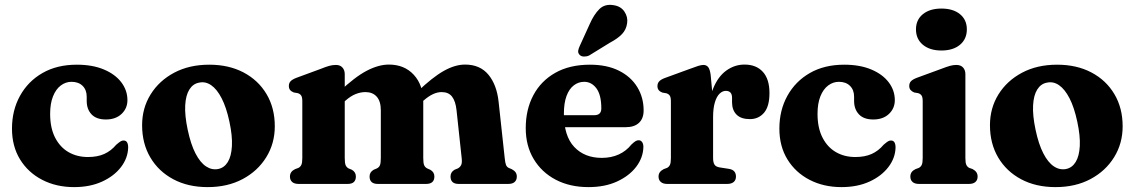

<svg xmlns="http://www.w3.org/2000/svg" viewBox="-20 -752 4640 785"><path d="M501 -342.5Q501 -309 477 -286.2Q453 -263.5 413 -263.5Q374 -263.5 354.2 -284.5Q334.5 -305.5 334.5 -339.5V-356.5Q334.5 -384.5 317.8 -401Q301 -417.5 272.5 -417.5Q248.5 -417.5 228.5 -402.5Q208.5 -387.5 196.8 -358.2Q185 -329 185 -286.5Q185 -229 205.2 -189.5Q225.5 -150 260.2 -130Q295 -110 339.5 -110Q378.5 -110 406.2 -122.5Q434 -135 455 -160Q466.5 -170 473 -174Q479.5 -178 485.5 -177.5Q495 -177.5 499.5 -170Q504 -162.5 504 -149Q503 -106 474.8 -69Q446.5 -32 397.2 -9.5Q348 13 283 13Q210 13 152.5 -16.8Q95 -46.5 62 -100.2Q29 -154 29 -226Q29 -301 61.8 -360.2Q94.5 -419.5 153.8 -453.5Q213 -487.5 294 -487.5Q358 -487.5 404.5 -468Q451 -448.5 476 -415.5Q501 -382.5 501 -342.5Z M835.5 -487.5Q915.5 -487.5 975.8 -455.8Q1036 -424 1069.8 -367.2Q1103.5 -310.5 1103.5 -235.5Q1103.5 -165.5 1068.5 -109Q1033.5 -52.5 972 -19.8Q910.5 13 829 13Q749 13 688.8 -19Q628.5 -51 594.8 -108Q561 -165 561 -240Q561 -310 595.8 -366Q630.5 -422 692.2 -454.8Q754 -487.5 835.5 -487.5ZM872 -61Q897 -66 911.5 -89.8Q926 -113.5 928.2 -155Q930.5 -196.5 918 -254.5Q905.5 -313 886.2 -350.2Q867 -387.5 843.2 -403.8Q819.5 -420 793.5 -414Q769 -409.5 754.2 -386Q739.5 -362.5 737.2 -321.2Q735 -280 747.5 -221Q760 -162 779.2 -124.8Q798.5 -87.5 822.2 -71.8Q846 -56 872 -61Z M1389.5 -449V-106Q1389.5 -85 1393.2 -76.5Q1397 -68 1405 -63.5L1418.5 -58Q1435 -48.5 1435 -30.5Q1435 0 1401.5 0H1201Q1183.5 0 1174.5 -8Q1165.5 -16 1165.5 -30Q1165.5 -40.5 1170.8 -48Q1176 -55.5 1186.5 -60.5L1200 -65.5Q1208 -69.5 1212 -77.8Q1216 -86 1216 -106V-337.5Q1216 -354.5 1211.5 -361.2Q1207 -368 1198 -371L1181 -374Q1171 -378 1166 -384.2Q1161 -390.5 1161 -400.5Q1161 -412 1167.8 -419.5Q1174.5 -427 1191 -433.5L1291.5 -470.5Q1312.5 -479 1326.2 -482.8Q1340 -486.5 1353.5 -486.5Q1370.5 -486.5 1380 -476Q1389.5 -465.5 1389.5 -449ZM1374.5 -324.5 1345.5 -356.5 1366 -376Q1431 -437.5 1479.5 -462.8Q1528 -488 1570 -488Q1633.5 -488 1672 -446Q1710.5 -404 1710.5 -334.5V-106Q1710.5 -85 1714.2 -76.5Q1718 -68 1726.5 -63.5L1739 -58Q1756 -48.5 1756 -30.5Q1756 0 1722 0H1525Q1491 0 1491 -30.5Q1491 -48.5 1508 -58L1521 -63.5Q1530 -68 1533.5 -76.8Q1537 -85.5 1537 -106.5V-301Q1537 -338 1520.2 -356.8Q1503.5 -375.5 1474 -375.5Q1454.5 -375.5 1434.2 -367.5Q1414 -359.5 1393 -341ZM1694 -325 1665 -357 1685.5 -376Q1748 -436 1794.2 -462Q1840.5 -488 1881.5 -488Q1942.5 -488 1976.8 -446.8Q2011 -405.5 2018.5 -336.5L2043.5 -106Q2045.5 -86 2048.8 -77.8Q2052 -69.5 2060 -65.5L2072 -60.5Q2082.5 -55 2087.8 -47.8Q2093 -40.5 2093 -30Q2093 -16 2084.2 -8Q2075.5 0 2058 0H1855.5Q1822 0 1822 -30.5Q1822 -48.5 1838.5 -58L1852 -63.5Q1860.5 -68 1865.2 -76.8Q1870 -85.5 1867.5 -106.5L1846.5 -302Q1842.5 -338.5 1828.2 -357Q1814 -375.5 1785.5 -375.5Q1768.5 -375.5 1750.5 -367.2Q1732.5 -359 1712.5 -341.5Z M2611.5 -300.5Q2611.5 -267.5 2592.5 -249.8Q2573.5 -232 2538.5 -232H2242.5V-281H2409.5Q2438.5 -281 2438.5 -308.5Q2438.5 -364 2418.5 -390.8Q2398.5 -417.5 2368.5 -417.5Q2345 -417.5 2326 -403Q2307 -388.5 2296.2 -359.5Q2285.5 -330.5 2285.5 -287Q2285.5 -196 2327.8 -151.2Q2370 -106.5 2440.5 -106.5Q2479 -106.5 2509.8 -120.5Q2540.5 -134.5 2561.5 -161Q2572.5 -171.5 2579 -175.2Q2585.5 -179 2592 -178.5Q2600 -178.5 2605.2 -171.2Q2610.5 -164 2610.5 -151Q2609.5 -107.5 2581.2 -70.2Q2553 -33 2503 -10Q2453 13 2386 13Q2310 13 2252.2 -17.2Q2194.5 -47.5 2162 -101.8Q2129.5 -156 2129.5 -228Q2129.5 -304 2160.5 -362.5Q2191.5 -421 2250.2 -454.2Q2309 -487.5 2392 -487.5Q2461.5 -487.5 2510.5 -463Q2559.5 -438.5 2585.5 -396Q2611.5 -353.5 2611.5 -300.5ZM2391.5 -654.5Q2408.5 -693 2430.5 -714.8Q2452.5 -736.5 2487.5 -731Q2518 -727 2533 -704.5Q2548 -682 2544 -657Q2540.5 -631 2523.2 -612.8Q2506 -594.5 2473 -577L2388.5 -525Q2378.5 -520.5 2367.5 -520.8Q2356.5 -521 2350 -527.5Q2342.5 -535.5 2344 -544.8Q2345.5 -554 2350.5 -564.5Z M2875.5 -265Q2875.5 -340 2895.5 -389.5Q2915.5 -439 2949.5 -463.5Q2983.5 -488 3024 -488Q3072 -488 3099 -458.2Q3126 -428.5 3126 -371.5Q3126 -317 3103.8 -291Q3081.5 -265 3046 -265Q3010 -265 2991.8 -283Q2973.5 -301 2973 -332.5V-352Q2973 -366.5 2966.5 -373.5Q2960 -380.5 2947.5 -380.5Q2934 -380.5 2922 -369Q2910 -357.5 2902.8 -333.5Q2895.5 -309.5 2895.5 -272.5ZM2885.5 -446.5 2895.5 -338.5V-106Q2895.5 -88 2901.2 -79Q2907 -70 2922.5 -67.5L2961 -61.5Q2975.5 -59 2982.2 -51Q2989 -43 2989 -30Q2989 -16 2979.8 -8Q2970.5 0 2953 0H2708Q2691 0 2681.8 -8Q2672.5 -16 2672.5 -30Q2672.5 -40.5 2677.8 -47.8Q2683 -55 2693.5 -60.5L2707 -65.5Q2715 -69.5 2719 -77.8Q2723 -86 2723 -106V-337Q2723 -354 2718.5 -360.8Q2714 -367.5 2705 -370.5L2688 -373.5Q2678.5 -377 2673.2 -383.5Q2668 -390 2668 -400Q2668 -411.5 2675 -419.2Q2682 -427 2698 -433L2798 -469.5Q2821.5 -478.5 2834.5 -482.5Q2847.5 -486.5 2856 -486.5Q2868.5 -486.5 2875.5 -477.5Q2882.5 -468.5 2885.5 -446.5Z M3638.5 -342.5Q3638.5 -309 3614.5 -286.2Q3590.5 -263.5 3550.5 -263.5Q3511.5 -263.5 3491.8 -284.5Q3472 -305.5 3472 -339.5V-356.5Q3472 -384.5 3455.2 -401Q3438.5 -417.5 3410 -417.5Q3386 -417.5 3366 -402.5Q3346 -387.5 3334.2 -358.2Q3322.5 -329 3322.5 -286.5Q3322.5 -229 3342.8 -189.5Q3363 -150 3397.8 -130Q3432.5 -110 3477 -110Q3516 -110 3543.8 -122.5Q3571.5 -135 3592.5 -160Q3604 -170 3610.5 -174Q3617 -178 3623 -177.5Q3632.5 -177.5 3637 -170Q3641.5 -162.5 3641.5 -149Q3640.5 -106 3612.2 -69Q3584 -32 3534.8 -9.5Q3485.5 13 3420.5 13Q3347.5 13 3290 -16.8Q3232.5 -46.5 3199.5 -100.2Q3166.5 -154 3166.5 -226Q3166.5 -301 3199.2 -360.2Q3232 -419.5 3291.2 -453.5Q3350.5 -487.5 3431.5 -487.5Q3495.5 -487.5 3542 -468Q3588.5 -448.5 3613.5 -415.5Q3638.5 -382.5 3638.5 -342.5Z M3927 -449V-106Q3927 -86 3931 -77.8Q3935 -69.5 3943 -65.5L3956 -61Q3966.5 -55.5 3971.8 -48Q3977 -40.5 3977 -30Q3977 -16 3968 -8Q3959 0 3941.5 0H3737.5Q3720 0 3711 -8Q3702 -16 3702 -30Q3702 -40.5 3707.2 -48Q3712.5 -55.5 3723 -60.5L3736.5 -65.5Q3744.5 -69.5 3748.5 -77.8Q3752.5 -86 3752.5 -106V-338Q3752.5 -354.5 3748 -361.2Q3743.5 -368 3734.5 -371L3717.5 -374Q3708 -378 3702.8 -384.2Q3697.5 -390.5 3697.5 -400.5Q3697.5 -412 3704.2 -419.5Q3711 -427 3727.5 -433.5L3828.5 -470.5Q3850.5 -479 3864 -482.8Q3877.5 -486.5 3890 -486.5Q3908 -486.5 3917.5 -476Q3927 -465.5 3927 -449ZM3829 -545.5Q3781.5 -545.5 3753.2 -569Q3725 -592.5 3725 -632Q3725 -671 3753.2 -694Q3781.5 -717 3829 -717Q3877 -717 3905 -694Q3933 -671 3933 -632Q3933 -592.5 3905 -569Q3877 -545.5 3829 -545.5Z M4302 -487.5Q4382 -487.5 4442.2 -455.8Q4502.5 -424 4536.2 -367.2Q4570 -310.5 4570 -235.5Q4570 -165.5 4535 -109Q4500 -52.5 4438.5 -19.8Q4377 13 4295.5 13Q4215.5 13 4155.2 -19Q4095 -51 4061.2 -108Q4027.5 -165 4027.5 -240Q4027.5 -310 4062.2 -366Q4097 -422 4158.8 -454.8Q4220.5 -487.5 4302 -487.5ZM4338.5 -61Q4363.5 -66 4378 -89.8Q4392.5 -113.5 4394.8 -155Q4397 -196.5 4384.5 -254.5Q4372 -313 4352.8 -350.2Q4333.5 -387.5 4309.8 -403.8Q4286 -420 4260 -414Q4235.5 -409.5 4220.8 -386Q4206 -362.5 4203.8 -321.2Q4201.5 -280 4214 -221Q4226.5 -162 4245.8 -124.8Q4265 -87.5 4288.8 -71.8Q4312.5 -56 4338.5 -61Z"/></svg>

Font: Fraunces 28pt Soft Wonky
Style: Bold
Weight: 700
Version: Version 1.000;[b76b70a41]